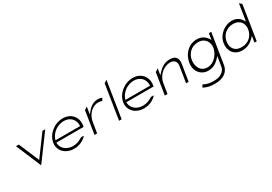

<svg xmlns="http://www.w3.org/2000/svg" viewBox="31 -1583 3877 2736"><g transform="rotate(-30 1969.0 -214.5)"><path d="M130 -451 305 -35 612 -451H566L319 -115L177 -451Z M615 -227C596 -104 691 -4 832 -4C917 -4 992 -39 1042 -95C1024 -99 996 -101 977 -87C939 -61 890 -45 838 -45C738 -45 662 -106 655 -189V-207H1103L1106 -227C1127 -357 1042 -462 904 -462C763 -462 636 -357 615 -227ZM660 -242 666 -262C699 -354 797 -421 898 -421C999 -421 1065 -353 1065 -261V-242Z M1180 -30H1223L1251 -206C1261 -266 1290 -314 1324 -348C1355 -378 1399 -405 1452 -405C1486 -405 1502 -401 1517 -393L1541 -433C1523 -442 1514 -447 1467 -447C1396 -447 1343 -406 1301 -356L1268 -315L1287 -436L1239 -404Z M1584 -30H1626L1720 -626L1673 -594Z M1766 -227C1747 -104 1842 -4 1983 -4C2068 -4 2143 -39 2193 -95C2175 -99 2147 -101 2128 -87C2090 -61 2041 -45 1989 -45C1889 -45 1813 -106 1806 -189V-207H2254L2257 -227C2278 -357 2193 -462 2055 -462C1914 -462 1787 -357 1766 -227ZM1811 -242 1817 -262C1850 -354 1948 -421 2049 -421C2150 -421 2216 -353 2216 -261V-242Z M2328 -15H2372L2400 -187C2410 -247 2444 -296 2482 -329C2517 -359 2567 -386 2628 -386C2703 -386 2729 -335 2720 -276L2678 -15H2720L2763 -284C2777 -373 2743 -428 2644 -428C2562 -428 2501 -387 2454 -337L2417 -296L2434 -402L2384 -369Z M2864 -246C2841 -103 2935 -11 3044 -11C3121 -11 3178 -46 3222 -91L3257 -129L3233 26C3220 107 3147 154 3048 154C2992 154 2940 153 2872 115L2849 155C2919 193 2974 197 3041 197C3191 197 3261 118 3275 32L3355 -471H3316L3300 -370L3276 -405C3245 -448 3196 -482 3118 -482C2977 -482 2883 -367 2864 -246ZM2914 -260C2928 -350 2997 -437 3118 -437C3236 -437 3281 -339 3268 -260C3255 -175 3176 -58 3058 -58C2933 -58 2901 -177 2914 -260Z M3427 -241C3409 -128 3470 -19 3611 -19C3689 -19 3748 -53 3793 -96L3828 -131L3812 -30H3849L3938 -594L3900 -626L3857 -351L3833 -387C3803 -430 3758 -462 3681 -462C3572 -462 3448 -375 3427 -241ZM3475 -241C3488 -324 3553 -413 3678 -413C3796 -413 3842 -326 3829 -241C3813 -142 3741 -64 3623 -64C3502 -64 3461 -151 3475 -241Z"/></g></svg>

Font: Charger Sport
Style: HLExtObl
Weight: 100
Designer: Jasper
Foundry: Cannot Into Space Fonts
Version: Version 1.1